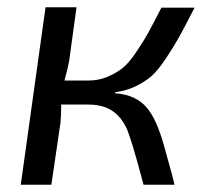

<svg xmlns="http://www.w3.org/2000/svg" viewBox="-20 -507 572 527"><path d="M297 -254 295 -251Q325 -249 346.5 -239Q368 -229 382.5 -212Q397 -195 408.5 -169Q420 -143 429.5 -109.5Q439 -76 451 -32Q456 -11 459 0H374Q340 -129 326 -158Q300 -210 248 -218Q237 -220 223 -220H219H148Q148 -189 146 -170L121 0H37L105 -487H190L170 -341Q167 -323 157 -286H223Q251 -286 274.5 -296Q298 -306 315 -319Q332 -332 352.5 -362Q373 -392 386 -415.5Q399 -439 423 -486H514Q487 -433 472 -406Q457 -379 435 -346Q413 -313 395 -297.5Q377 -282 352 -270Q327 -258 297 -254Z"/></svg>

Font: Exo 2.0
Style: Italic
Weight: 400
Italic angle: -8°
Designer: Natanael Gama
Version: Version 1.001;PS 001.001;hotconv 1.0.70;makeotf.lib2.5.58329